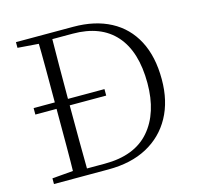

<svg xmlns="http://www.w3.org/2000/svg" viewBox="-105 -834 972 945"><g transform="rotate(-15 381.0 -361.5)"><path d="M417 -354H56V-387H417ZM56 0V-29L188 -40H198V0ZM162 0Q164 -83 164 -169Q164 -255 164 -357V-383Q164 -472 164 -556.5Q164 -641 162 -723H233Q232 -641 231.5 -556.5Q231 -472 231 -383V-357Q231 -255 231.5 -169Q232 -83 233 0ZM198 0V-32H324Q476 -32 552.5 -120.5Q629 -209 629 -361Q629 -522 554 -606.5Q479 -691 336 -691H198V-723H348Q458 -723 537.5 -681Q617 -639 659.5 -558Q702 -477 702 -361Q702 -250 657.5 -169Q613 -88 531 -44Q449 0 334 0ZM56 -694V-723H198V-684H188Z"/></g></svg>

Font: Noto Serif JP ExtraLight
Style: Regular
Weight: 200
Designer: Ryoko NISHIZUKA  (kana & ideographs); Frank Grießhammer (Latin, Greek & Cyrillic); Wenlong ZHANG  (bopomofo); Sandoll Co
Foundry: Adobe
Version: Version 2.002-H1;hotconv 1.1.0;makeotfexe 2.6.0